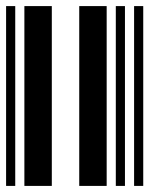

<svg xmlns="http://www.w3.org/2000/svg" viewBox="-20 -610 520 630"><path d="M0 0V-590H30V0ZM60 0V-590H150V0ZM240 0V-590H330V0ZM360 0V-590H390V0ZM420 0V-590H450V0Z"/></svg>

Font: Libre Barcode 39
Style: Regular
Weight: 400
Version: Version 1.005; ttfautohint (v1.8.3)